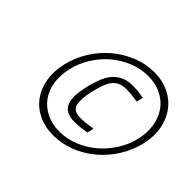

<svg xmlns="http://www.w3.org/2000/svg" viewBox="-124 -873 877 877"><g transform="rotate(45 314.5 -434.5)"><path d="M110 -434Q123 -489 153 -537.5Q183 -586 225.5 -622Q268 -658 319.5 -679Q371 -700 426 -700Q481 -700 523 -679Q565 -658 591 -622Q617 -586 625.5 -537.5Q634 -489 621 -434Q608 -379 577.5 -330.5Q547 -282 504.5 -246Q462 -210 410.5 -189.5Q359 -169 304 -169Q249 -169 207 -189.5Q165 -210 139 -246Q113 -282 105 -330.5Q97 -379 110 -434ZM142 -434Q131 -386 137.5 -343.5Q144 -301 166.5 -269.5Q189 -238 226 -219.5Q263 -201 311 -201Q359 -201 404.5 -219.5Q450 -238 487 -269.5Q524 -301 551 -343.5Q578 -386 589 -434Q600 -482 593 -525Q586 -568 563.5 -599.5Q541 -631 504 -649.5Q467 -668 419 -668Q371 -668 325.5 -649.5Q280 -631 243 -599.5Q206 -568 179.5 -525Q153 -482 142 -434ZM405 -289Q392 -287 379 -285Q368 -283 354 -282Q340 -281 329 -281Q296 -281 277.5 -292Q259 -303 251.5 -323Q244 -343 245.5 -371Q247 -399 255 -433Q263 -467 274 -495.5Q285 -524 301.5 -544Q318 -564 342 -575.5Q366 -587 400 -587Q414 -587 427 -586Q440 -585 450 -583Q461 -581 472 -580L464 -548Q452 -549 440 -551Q429 -553 417 -554Q405 -555 393 -555Q367 -555 349.5 -547Q332 -539 320.5 -523Q309 -507 301.5 -484.5Q294 -462 287 -433Q274 -376 281.5 -344.5Q289 -313 337 -313Q348 -313 361 -314Q374 -315 385 -317Q398 -319 412 -321Z"/></g></svg>

Font: Panefresco 500wt
Style: Italic
Weight: 700
Foundry: Campivisivi & Chank Co
Version: Version 1.000